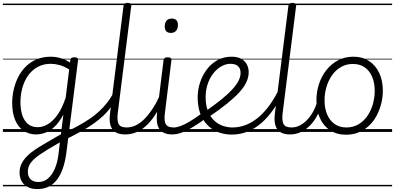

<svg xmlns="http://www.w3.org/2000/svg" viewBox="-20 -910 2724 1324"><path d="M237 394Q181 394 148 363Q115 332 115 280Q115 248 127.5 221.5Q140 195 162.5 171Q185 147 218 124.5Q251 102 291 79Q310 68 328 57.5Q346 47 364 36.5Q382 26 400 16L417 -120Q388 -66 356 -36Q324 -6 291.5 5.5Q259 17 229 17Q180 17 142.5 -8.5Q105 -34 84.5 -82.5Q64 -131 64 -200Q64 -248 75 -294.5Q86 -341 107 -381.5Q128 -422 160 -453Q192 -484 234.5 -501.5Q277 -519 330 -519Q354 -519 376 -514.5Q398 -510 419.5 -501.5Q441 -493 463 -479L465 -496Q466 -506 472.5 -510.5Q479 -515 493 -515Q508 -515 514 -509.5Q520 -504 518 -493L437 148Q429 206 413 252Q397 298 372 330Q347 362 313.5 378Q280 394 237 394ZM245 345Q281 345 309.5 322Q338 299 357.5 254.5Q377 210 384 149L393 72Q378 80 364 88.5Q350 97 336 105Q322 113 307 122Q276 141 251 158.5Q226 176 208 194Q190 212 181 231.5Q172 251 172 275Q172 295 180 311Q188 327 204.5 336Q221 345 245 345ZM240 -33Q275 -33 310 -53.5Q345 -74 377 -119Q409 -164 433 -237L457 -431Q422 -453 390.5 -461.5Q359 -470 330 -470Q289 -470 256 -456Q223 -442 197.5 -417Q172 -392 155 -358Q138 -324 129.5 -285Q121 -246 121 -204Q121 -154 134 -115Q147 -76 173.5 -54.5Q200 -33 240 -33ZM0 365H622V375H0ZM0 -20H622V0H0ZM0 -505H622V-500H0ZM0 -885H622V-875H0Z M438 49Q431 52 426 47Q421 42 419 33.5Q417 25 419 16.5Q421 8 428 4Q478 -20 520 -43Q562 -66 597.5 -90Q633 -114 662.5 -141Q692 -168 717.5 -200.5Q743 -233 765 -273Q772 -285 780 -284.5Q788 -284 793 -276Q798 -268 793 -255Q774 -214 750 -179Q726 -144 695 -114.5Q664 -85 626 -58Q588 -31 541 -5Q494 21 438 49ZM623 365V375ZM623 -20V0ZM623 -505V-500ZM623 -885V-875Z M844 17Q811 17 788.5 7.5Q766 -2 753.5 -21Q741 -40 737.5 -68Q734 -96 739 -132L832 -871Q833 -881 839.5 -885.5Q846 -890 859 -890Q874 -890 880.5 -885Q887 -880 885 -869L792 -130Q786 -79 798 -55Q810 -31 854 -31Q863 -31 867.5 -23.5Q872 -16 871 -7Q870 2 863.5 9.5Q857 17 844 17ZM622 365H946V375H622ZM622 -20H946V0H622ZM622 -505H946V-500H622ZM622 -885H946V-875H622Z M843 17Q832 17 827 9.5Q822 2 823 -7Q824 -16 831.5 -23.5Q839 -31 853 -31Q886 -31 917 -46Q948 -61 976.5 -90Q1005 -119 1032 -160Q1059 -201 1082 -252Q1087 -263 1096 -262.5Q1105 -262 1111 -254.5Q1117 -247 1112 -237Q1088 -179 1059.5 -132.5Q1031 -86 998 -52.5Q965 -19 926.5 -1Q888 17 843 17ZM946 365V375ZM946 -20V0ZM946 -505V-500ZM946 -885V-875Z M1169 17Q1136 17 1113.5 7.5Q1091 -2 1078.5 -21Q1066 -40 1062.5 -68Q1059 -96 1063 -132L1108 -496Q1110 -506 1116.5 -510.5Q1123 -515 1136 -515Q1150 -515 1157 -510Q1164 -505 1162 -494L1117 -130Q1110 -79 1122.5 -55Q1135 -31 1178 -31Q1188 -31 1192.5 -23.5Q1197 -16 1196 -7Q1195 2 1188 9.5Q1181 17 1169 17ZM1158 -683Q1138 -683 1127 -694Q1116 -705 1116 -727Q1116 -752 1128 -767Q1140 -782 1165 -782Q1185 -782 1196 -771Q1207 -760 1207 -737Q1207 -713 1194.5 -698Q1182 -683 1158 -683ZM946 365H1271V375H946ZM946 -20H1271V0H946ZM946 -505H1271V-500H946ZM946 -885H1271V-875H946Z M1168 17Q1157 17 1152 9.5Q1147 2 1148 -7Q1149 -16 1156.5 -23.5Q1164 -31 1178 -31Q1198 -31 1224.5 -40.5Q1251 -50 1288 -72Q1325 -94 1377 -132Q1385 -138 1392.5 -135Q1400 -132 1404.5 -124.5Q1409 -117 1408.5 -108Q1408 -99 1400 -94Q1343 -53 1301 -28.5Q1259 -4 1227 6.5Q1195 17 1168 17ZM1271 365V375ZM1271 -20V0ZM1271 -505V-500ZM1271 -885V-875Z M1392 -139Q1457 -184 1503.5 -221.5Q1550 -259 1580 -291.5Q1610 -324 1624.5 -352.5Q1639 -381 1639 -407Q1639 -438 1621 -454Q1603 -470 1570 -470Q1536 -470 1504.5 -451.5Q1473 -433 1449 -401.5Q1425 -370 1411.5 -328.5Q1398 -287 1398 -240Q1398 -184 1414 -144Q1430 -104 1456.5 -79Q1483 -54 1516 -42.5Q1549 -31 1583 -31Q1594 -31 1599 -23.5Q1604 -16 1603.5 -6.5Q1603 3 1597 10.5Q1591 18 1580 18Q1507 18 1453.5 -14Q1400 -46 1371.5 -103Q1343 -160 1343 -238Q1343 -291 1359.5 -341Q1376 -391 1406.5 -431.5Q1437 -472 1480.5 -495.5Q1524 -519 1577 -519Q1618 -519 1644 -504Q1670 -489 1682.5 -465Q1695 -441 1695 -413Q1695 -378 1679 -343.5Q1663 -309 1629.5 -272.5Q1596 -236 1544.5 -194.5Q1493 -153 1422 -105ZM1271 365H1759V375H1271ZM1271 -20H1759V0H1271ZM1271 -505H1759V-500H1271ZM1271 -885H1759V-875H1271Z M1578 18Q1570 18 1565 10.5Q1560 3 1560.5 -6.5Q1561 -16 1566.5 -23.5Q1572 -31 1582 -31Q1631 -31 1675.5 -48.5Q1720 -66 1761 -100Q1802 -134 1838.5 -184.5Q1875 -235 1906 -299Q1911 -308 1919.5 -307Q1928 -306 1934.5 -299.5Q1941 -293 1937 -283Q1905 -213 1866.5 -157Q1828 -101 1783 -62Q1738 -23 1687 -2.5Q1636 18 1578 18ZM1759 365V375ZM1759 -20V0ZM1759 -505V-500ZM1759 -885V-875Z M1981 17Q1948 17 1925.5 7.5Q1903 -2 1890.5 -21Q1878 -40 1874.5 -68Q1871 -96 1876 -132L1969 -871Q1970 -881 1976.5 -885.5Q1983 -890 1996 -890Q2011 -890 2017.5 -885Q2024 -880 2022 -869L1929 -130Q1923 -79 1935 -55Q1947 -31 1991 -31Q2000 -31 2004.5 -23.5Q2009 -16 2008 -7Q2007 2 2000.5 9.5Q1994 17 1981 17ZM1759 365H2083V375H1759ZM1759 -20H2083V0H1759ZM1759 -505H2083V-500H1759ZM1759 -885H2083V-875H1759Z M1980 17Q1969 17 1964 9.5Q1959 2 1960 -7Q1961 -16 1968.5 -23.5Q1976 -31 1990 -31Q2021 -31 2048.5 -45.5Q2076 -60 2099.5 -85Q2123 -110 2141 -143.5Q2159 -177 2169 -216Q2171 -227 2180 -228.5Q2189 -230 2196.5 -225Q2204 -220 2202 -209Q2192 -162 2171.5 -121Q2151 -80 2122 -49Q2093 -18 2057 -0.5Q2021 17 1980 17ZM2083 365V375ZM2083 -20V0ZM2083 -505V-500ZM2083 -885V-875Z M2366 19Q2303 19 2257 -11Q2211 -41 2186.5 -94.5Q2162 -148 2162 -218Q2162 -276 2179.5 -330Q2197 -384 2230.5 -426.5Q2264 -469 2311 -494Q2358 -519 2417 -519Q2479 -519 2524.5 -489.5Q2570 -460 2595 -407Q2620 -354 2620 -285Q2620 -240 2609 -196Q2598 -152 2577.5 -113Q2557 -74 2526 -44.5Q2495 -15 2455 2Q2415 19 2366 19ZM2368 -31Q2415 -31 2451.5 -52.5Q2488 -74 2513 -110Q2538 -146 2551 -191Q2564 -236 2564 -283Q2564 -339 2546 -381Q2528 -423 2494.5 -446Q2461 -469 2414 -469Q2368 -469 2331.5 -448Q2295 -427 2270 -391.5Q2245 -356 2231.5 -311Q2218 -266 2218 -219Q2218 -163 2236 -120.5Q2254 -78 2288 -54.5Q2322 -31 2368 -31ZM2083 365H2684V375H2083ZM2083 -20H2684V0H2083ZM2083 -505H2684V-500H2083ZM2083 -885H2684V-875H2083Z"/></svg>

Font: Playwrite GB J Guides
Style: Italic
Weight: 400
Italic angle: -7.01216°
Designer: Veronika Burian, José Scaglione
Foundry: TypeTogether
Version: Version 1.003